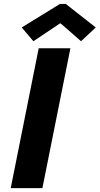

<svg xmlns="http://www.w3.org/2000/svg" viewBox="-20 -968 513 988"><path d="M35.2 0 179.2 -719.7H342.3L198.2 0ZM151.9 -755.9 91.8 -826.7 288.6 -947.8H318.4L472.7 -826.7L397 -755.9L292.5 -847.2H288.1Z"/></svg>

Font: Reddit Sans ExtraBold
Style: Italic
Weight: 800
Italic angle: -11.25°
Designer: Stephen Hutchings
Version: Version 1.013